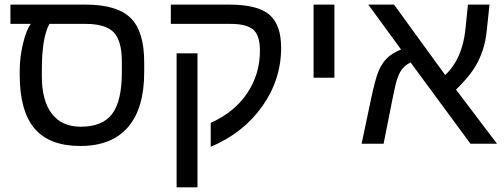

<svg xmlns="http://www.w3.org/2000/svg" viewBox="-20 -619 2173 827"><path d="M64.9 -314Q64.9 -373 79.3 -432.1Q93.8 -491.2 112.8 -516.1H24.9V-599.1H349.1Q483.9 -599.1 542.5 -541.7Q601.1 -484.4 601.1 -351.1V-308.1Q601.1 -151.9 531 -71Q460.9 9.8 326.2 9.8Q192.4 9.8 128.7 -65.7Q64.9 -141.1 64.9 -296.9ZM192.9 -516.1Q160.2 -458 160.2 -317.9V-292Q160.2 -184.6 203.4 -128.9Q246.6 -73.2 328.1 -73.2Q421.4 -73.2 463.1 -128.4Q504.9 -183.6 504.9 -309.1V-352.1Q504.9 -442.9 470.2 -479.5Q435.5 -516.1 348.1 -516.1Z M830.6 -389.2V188H740.7V-389.2ZM715.8 -599.1H968.8Q1089.4 -599.1 1140.1 -555.9Q1190.9 -512.7 1190.9 -413.1Q1190.9 -275.4 1109.1 -160.4Q1027.3 -45.4 887.7 13.2V-89.8Q989.7 -135.7 1044.7 -217.5Q1099.6 -299.3 1099.6 -400.9Q1099.6 -466.3 1071 -491.2Q1042.5 -516.1 972.7 -516.1H715.8Z M1330.6 -599.1H1420.4V-284.2H1330.6Z M1566.4 -599.1H1677.2L1897.5 -295.9Q1970.7 -364.3 1984.4 -490.2L1995.6 -599.1H2088.4L2077.1 -492.2Q2072.3 -439.9 2057.6 -397.9Q2043 -356 2018.8 -319.3Q1994.6 -282.7 1944.3 -232.9L2120.6 0H2006.3L1748.5 -350.1Q1727.5 -339.8 1714.6 -324.5Q1701.7 -309.1 1692.6 -284.2Q1683.6 -259.3 1671.4 -196.8L1632.3 0H1537.6L1578.6 -194.8Q1596.2 -278.3 1610.8 -313Q1625.5 -347.7 1647.7 -369.1Q1669.9 -390.6 1707.5 -405.8Z"/></svg>

Font: Liberation Sans
Style: Regular
Weight: 400
Designer: Steve Matteson
Foundry: Ascender Corporation
Version: Version 2.00.1